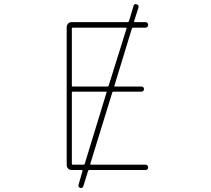

<svg xmlns="http://www.w3.org/2000/svg" viewBox="-20 -861 1040 946"><path d="M375 64.5Q363.3 60.5 367.2 48.8L386.7 -19.5Q387.7 -23.4 382.8 -23.4H333Q322.3 -23.4 315.4 -30.8Q308.6 -38.1 308.6 -47.9V-727.5Q308.6 -737.3 315.4 -744.6Q322.3 -752 333 -752H609.4Q613.3 -752 615.2 -755.9L637.7 -831.1Q639.6 -840.8 648.4 -840.8Q650.4 -840.8 653.3 -839.8Q666 -835.9 662.1 -823.2L640.6 -755.9Q639.6 -752 644.5 -752H697.3Q702.1 -752 706.1 -748Q710 -744.1 710 -738.3Q710 -732.4 706.1 -728.5Q702.1 -724.6 697.3 -724.6H635.7Q630.9 -724.6 629.9 -720.7L543.9 -439.5Q542 -434.6 546.9 -434.6H676.8Q682.6 -434.6 686 -431.2Q689.5 -427.7 689.5 -422.4Q689.5 -417 686 -413.1Q682.6 -409.2 676.8 -409.2H539.1Q534.2 -409.2 533.2 -405.3L424.8 -53.7Q423.8 -49.8 427.7 -49.8H697.3Q703.1 -49.8 706.5 -45.9Q710 -42 710 -36.6Q710 -31.2 706.5 -27.3Q703.1 -23.4 697.3 -23.4H419.9Q416 -23.4 414.1 -19.5L390.6 56.6Q387.7 65.4 379.9 65.4Q377.9 65.4 375 64.5ZM334 -53.7Q334 -49.8 337.9 -49.8H391.6Q396.5 -49.8 397.5 -53.7L504.9 -405.3Q506.8 -409.2 502 -409.2H337.9Q334 -409.2 334 -405.3ZM334 -439.5Q334 -434.6 337.9 -434.6H509.8Q514.6 -434.6 515.6 -439.5L603.5 -720.7Q604.5 -724.6 600.6 -724.6H337.9Q334 -724.6 334 -720.7Z"/></svg>

Font: Rounded-X Mgen+ 1m thin
Style: Regular
Weight: 100
Designer: [Source Han Sans]
Ryoko NISHIZUKA  (kana & ideographs); Paul D. Hunt (Latin, Greek & Cyrillic); Wenlong ZHANG  (bopomofo
Version: Version 1.059.20150602